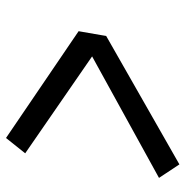

<svg xmlns="http://www.w3.org/2000/svg" viewBox="-9 -659 618 640"><g transform="rotate(-90 300.0 -339.0)"><path d="M72 -50 27 -118 432 -341 109 -564 160 -628 516 -386 500 -294Z"/></g></svg>

Font: Iosevka HT Medium Extended
Style: Italic
Weight: 500
Width: 7
Italic angle: -9°
Monospace: yes
Designer: Belleve Invis
Foundry: Belleve Invis
Version: Version 32.3.0; ttfautohint (v1.8.4)